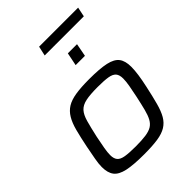

<svg xmlns="http://www.w3.org/2000/svg" viewBox="-243 -970 1096 1096"><g transform="rotate(-45 305.5 -421.5)"><path d="M265 8Q179 8 130.5 -2.5Q82 -13 62 -39Q42 -65 42 -112Q42 -138 48.5 -173Q55 -208 64 -255Q77 -319 89 -364.5Q101 -410 119 -440Q137 -470 164.5 -487Q192 -504 236 -511Q280 -518 346 -518Q431 -518 479 -507.5Q527 -497 546.5 -471Q566 -445 566 -398Q566 -371 561 -335.5Q556 -300 546 -255Q532 -190 519.5 -144Q507 -98 490 -68.5Q473 -39 445.5 -22Q418 -5 374.5 1.5Q331 8 265 8ZM263 -58Q311 -58 343 -62.5Q375 -67 394 -78.5Q413 -90 425 -112Q437 -134 446 -169Q455 -204 466 -255Q475 -297 480.5 -329Q486 -361 486 -383Q486 -412 473.5 -427Q461 -442 431 -447Q401 -452 348 -452Q287 -452 252 -444.5Q217 -437 198.5 -416.5Q180 -396 169 -357Q158 -318 144 -255Q135 -211 129.5 -179.5Q124 -148 124 -126Q124 -98 136.5 -83Q149 -68 179.5 -63Q210 -58 263 -58ZM348 -629 364 -708H438L423 -629ZM262 -793 275 -851H590L578 -793Z"/></g></svg>

Font: Saira SemiExpanded
Style: Italic
Weight: 400
Width: 6
Italic angle: -12°
Designer: Hector Gatti with collaboration of the Omnibus-Type team
Foundry: Omnibus-Type
Version: Version 1.101